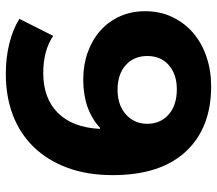

<svg xmlns="http://www.w3.org/2000/svg" viewBox="-64 -688 764 677"><g transform="rotate(90 318.5 -350.0)"><path d="M431 -320Q367 -261 261 -261Q210 -261 166 -276.5Q122 -292 89.5 -320.5Q57 -349 38.5 -389.5Q20 -430 20 -479Q20 -532 40.5 -575Q61 -618 96.5 -648.5Q132 -679 180.5 -695.5Q229 -712 285 -712Q432 -712 515 -622.5Q598 -533 598 -365Q598 -275 572 -205Q546 -135 499 -86.5Q452 -38 386.5 -13Q321 12 241 12Q184 12 133.5 -0.5Q83 -13 47 -36L107 -155Q159 -120 238 -120Q327 -120 378.5 -171.5Q430 -223 435 -320ZM417 -487Q417 -533 384.5 -562Q352 -591 295 -591Q243 -591 210.5 -563Q178 -535 178 -487Q178 -439 210.5 -410.5Q243 -382 297 -382Q351 -382 384 -411.5Q417 -441 417 -487Z"/></g></svg>

Font: CMG Sans
Style: Bold
Weight: 700
Designer: Julieta Ulanovsky
Foundry: Julieta Ulanovsky
Version: Version 7.200